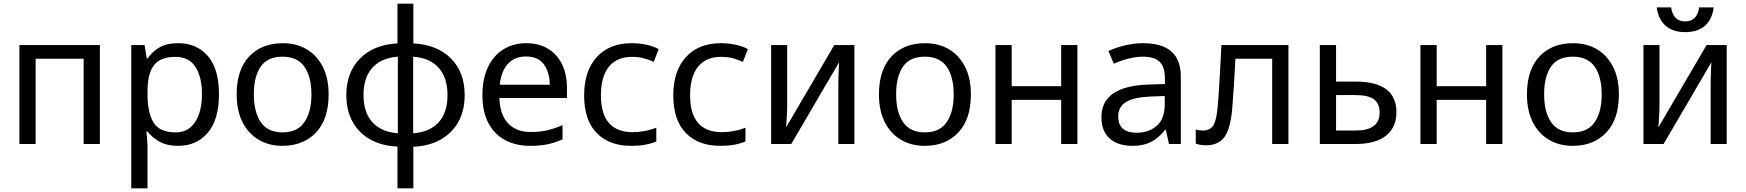

<svg xmlns="http://www.w3.org/2000/svg" viewBox="-20 -780 9458 1040"><path d="M85 0V-536H521V0H433V-462H173V0Z M691 240V-536H763L775 -463H779Q803 -498 842 -522Q881 -546 946 -546Q1045 -546 1105.5 -477Q1166 -408 1166 -269Q1166 -132 1105.5 -61Q1045 10 945 10Q883 10 842.5 -13.5Q802 -37 779 -68H773Q775 -51 777 -25Q779 1 779 20V240ZM932 -63Q980 -63 1011.5 -90Q1043 -117 1058.5 -163.5Q1074 -210 1074 -270Q1074 -362 1039 -417Q1004 -472 930 -472Q848 -472 813.5 -426Q779 -380 779 -286V-269Q779 -170 811.5 -116.5Q844 -63 932 -63Z M1509 10Q1438 10 1382 -22.5Q1326 -55 1294 -117.5Q1262 -180 1262 -269Q1262 -402 1329.5 -474Q1397 -546 1512 -546Q1585 -546 1640.5 -513.5Q1696 -481 1728 -419Q1760 -357 1760 -268Q1760 -135 1692 -62.5Q1624 10 1509 10ZM1511 -63Q1591 -63 1629 -118.5Q1667 -174 1667 -268Q1667 -364 1629 -418.5Q1591 -473 1510 -473Q1429 -473 1392 -419Q1355 -365 1355 -269Q1355 -174 1392.5 -118.5Q1430 -63 1511 -63Z M2133 240V14Q2047 10 1985 -25Q1923 -60 1889.5 -121Q1856 -182 1856 -265Q1856 -388 1930 -463Q2004 -538 2133 -545V-760H2219V-545Q2348 -538 2422.5 -463.5Q2497 -389 2497 -265Q2497 -182 2463.5 -121Q2430 -60 2367.5 -24.5Q2305 11 2219 15V240ZM1949 -265Q1949 -171 1997 -118Q2045 -65 2135 -58V-473Q2044 -466 1996.5 -412.5Q1949 -359 1949 -265ZM2404 -265Q2404 -359 2356.5 -412.5Q2309 -466 2218 -473V-58Q2309 -65 2356.5 -118Q2404 -171 2404 -265Z M2851 10Q2775 10 2716.5 -21Q2658 -52 2625.5 -113.5Q2593 -175 2593 -264Q2593 -352 2622.5 -415Q2652 -478 2705.5 -512Q2759 -546 2830 -546Q2899 -546 2948.5 -516Q2998 -486 3024.5 -431.5Q3051 -377 3051 -304V-249H2685Q2688 -159 2732 -112Q2776 -65 2855 -65Q2906 -65 2945.5 -74.5Q2985 -84 3027 -102V-25Q2986 -7 2946 1.5Q2906 10 2851 10ZM2687 -321H2958Q2957 -389 2926 -431.5Q2895 -474 2829 -474Q2767 -474 2730.5 -433.5Q2694 -393 2687 -321Z M3399 10Q3279 10 3211.5 -60Q3144 -130 3144 -263Q3144 -396 3212.5 -471Q3281 -546 3402 -546Q3441 -546 3480 -538Q3519 -530 3548 -514L3521 -445Q3490 -459 3463 -465.5Q3436 -472 3402 -472Q3321 -472 3278 -418.5Q3235 -365 3235 -264Q3235 -64 3408 -64Q3438 -64 3471 -70Q3504 -76 3535 -88V-14Q3481 10 3399 10Z M3882 10Q3762 10 3694.5 -60Q3627 -130 3627 -263Q3627 -396 3695.5 -471Q3764 -546 3885 -546Q3924 -546 3963 -538Q4002 -530 4031 -514L4004 -445Q3973 -459 3946 -465.5Q3919 -472 3885 -472Q3804 -472 3761 -418.5Q3718 -365 3718 -264Q3718 -64 3891 -64Q3921 -64 3954 -70Q3987 -76 4018 -88V-14Q3964 10 3882 10Z M4157 0V-536H4244V-209Q4244 -197 4243 -174Q4242 -151 4240.5 -128.5Q4239 -106 4238 -92H4239L4499 -536H4608V0H4521V-316Q4521 -332 4521.5 -356.5Q4522 -381 4523 -404.5Q4524 -428 4525 -441H4524L4266 0Z M4988 10Q4917 10 4861 -22.5Q4805 -55 4773 -117.5Q4741 -180 4741 -269Q4741 -402 4808.5 -474Q4876 -546 4991 -546Q5064 -546 5119.5 -513.5Q5175 -481 5207 -419Q5239 -357 5239 -268Q5239 -135 5171 -62.5Q5103 10 4988 10ZM4990 -63Q5070 -63 5108 -118.5Q5146 -174 5146 -268Q5146 -364 5108 -418.5Q5070 -473 4989 -473Q4908 -473 4871 -419Q4834 -365 4834 -269Q4834 -174 4871.5 -118.5Q4909 -63 4990 -63Z M5372 0V-536H5460V-313H5728V-536H5816V0H5728V-239H5460V0Z M6116 10Q6034 10 5990 -30.5Q5946 -71 5946 -145Q5946 -313 6199 -322L6290 -325V-356Q6290 -417 6261.5 -445Q6233 -473 6171 -473Q6100 -473 6013 -435L5984 -504Q6080 -546 6172 -546Q6376 -546 6376 -366V0H6312L6295 -77H6291Q6255 -31 6213.5 -10.5Q6172 10 6116 10ZM6138 -61Q6202 -61 6245.5 -98.5Q6289 -136 6289 -215V-260L6210 -257Q6120 -253 6078.5 -227Q6037 -201 6037 -149Q6037 -61 6138 -61Z M6511 7Q6483 7 6457 -2V-78Q6470 -75 6478.5 -74Q6487 -73 6496 -73Q6532 -73 6550 -97.5Q6568 -122 6575 -194Q6578 -229 6580.5 -262Q6583 -295 6585 -333Q6587 -371 6590 -420Q6593 -469 6596 -536H6959V0H6871V-462H6672Q6667 -371 6663 -307.5Q6659 -244 6654 -185Q6644 -81 6612 -37Q6580 7 6511 7Z M7129 0V-536H7217V-338H7323Q7544 -338 7544 -172Q7544 -90 7487.5 -45Q7431 0 7323 0ZM7217 -73H7323Q7453 -73 7453 -170Q7453 -219 7422 -242Q7391 -265 7323 -265H7217Z M7674 0V-536H7762V-313H8030V-536H8118V0H8030V-239H7762V0Z M8498 10Q8427 10 8371 -22.5Q8315 -55 8283 -117.5Q8251 -180 8251 -269Q8251 -402 8318.5 -474Q8386 -546 8501 -546Q8574 -546 8629.5 -513.5Q8685 -481 8717 -419Q8749 -357 8749 -268Q8749 -135 8681 -62.5Q8613 10 8498 10ZM8500 -63Q8580 -63 8618 -118.5Q8656 -174 8656 -268Q8656 -364 8618 -418.5Q8580 -473 8499 -473Q8418 -473 8381 -419Q8344 -365 8344 -269Q8344 -174 8381.5 -118.5Q8419 -63 8500 -63Z M8882 0V-536H8969V-209Q8969 -197 8968 -174Q8967 -151 8965.5 -128.5Q8964 -106 8963 -92H8964L9224 -536H9333V0H9246V-316Q9246 -332 9246.5 -356.5Q9247 -381 9248 -404.5Q9249 -428 9250 -441H9249L8991 0ZM9108 -606Q9041 -606 9001.5 -641Q8962 -676 8954 -740H9032Q9043 -664 9108 -664Q9173 -664 9184 -740H9262Q9255 -676 9215.5 -641Q9176 -606 9108 -606Z"/></svg>

Font: Noto Sans Historical
Style: Regular
Weight: 400
Designer: Monotype Design Team
Foundry: Monotype Imaging Inc.
Version: Version 2.013; ttfautohint (v1.8.4.7-5d5b)